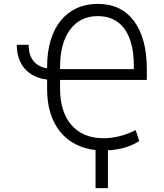

<svg xmlns="http://www.w3.org/2000/svg" viewBox="-20 -757 838 980"><path d="M65.7 -528.4H126.4Q126.1 -477.3 150 -446.7Q174 -416.2 220.5 -408V-415.8Q220.5 -490.8 238.3 -550.2Q256 -609.7 289.6 -651.3Q323.2 -692.8 371.1 -715Q419 -737.2 479 -737.2Q598.4 -737.2 663.7 -649.9Q729.4 -561.8 729.4 -404.5V-349.1H286.6V-302.2Q286.6 -248.6 300.1 -202.6Q313.6 -156.6 341.3 -122.9Q369 -89.1 411 -70.1Q453.1 -51.1 510.3 -51.5Q591.3 -52.2 672.6 -93L690.7 -36.9Q659.4 -16.7 619 -4.4Q578.5 7.8 530.9 10.3V203.1H467.7V8.9Q409.8 2.5 364 -21.7Q318.2 -45.8 286.2 -85.6Q254.3 -125.4 237.4 -179.9Q220.5 -234.4 220.5 -301.1V-350.9Q183.9 -355.1 155.2 -369.3Q126.4 -383.5 106.5 -406.2Q86.6 -429 76.2 -459.9Q65.7 -490.8 65.7 -528.4ZM286.6 -415.1V-404.1H663V-425.8Q663 -456 659.3 -486.2Q655.5 -516.3 647 -544Q638.5 -571.7 624.5 -595.7Q610.4 -619.7 590 -637.3Q569.6 -654.8 542.1 -664.8Q514.6 -674.7 479 -674.7Q388.8 -674.7 337.7 -605.8Q286.6 -536.6 286.6 -415.1Z"/></svg>

Font: Inter P Light
Style: Regular
Weight: 300
Designer: Rasmus Andersson
Foundry: rsms
Version: Version 3.018;git-588b23468